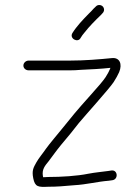

<svg xmlns="http://www.w3.org/2000/svg" viewBox="-20 -709 536 767"><path d="M92.4 -428H259.4C274.1 -428 288.5 -428.7 302.5 -430C343.6 -431.9 382.7 -433.8 421 -438C420.9 -436.7 420.5 -435.3 419.7 -434C415.9 -424.7 410 -413.7 402 -401C393.3 -387.7 372.3 -362.7 339.1 -326C284.9 -265.6 267.7 -244.2 229.8 -197C214.3 -177.7 176.1 -132.8 163 -114C151.3 -96.5 135 -77.9 125.1 -60C113.6 -39.1 106.6 -28.4 112.8 3C119.8 38.2 132.7 38.8 173.1 37C210.8 37 234.1 34.5 275.4 31C326.7 28.2 368.7 16.5 414.3 13L428.4 11C454 7.8 450.7 -31.1 425.5 -28L412.4 -26C385.9 -22.2 361.6 -20.5 332.8 -15C288.4 -5.8 224.4 -2 174.1 -2C165.4 -1.3 158.1 -1 152.1 -1C152.2 -3 151.9 -4.7 151.3 -6C146.9 -33.4 160.3 -47.4 174.4 -65C194.1 -90.7 199.6 -100.2 223.8 -130C253.5 -164.8 267.1 -181.8 295.4 -218C314.7 -241.4 417.9 -356.1 434 -381C443.4 -395.7 450.8 -409 456.1 -421C469.7 -454.2 457.5 -479.6 428 -477C374.5 -471.7 317.6 -467 261.5 -467H94.5C83.9 -467 74 -458.6 73.5 -448C72.9 -437.4 81.9 -428 94.5 -428ZM302.3 -558C307.8 -566.8 309.7 -569.7 318.4 -580C336.4 -603 360.8 -627.8 382 -648L389.4 -656C402.5 -668.4 394 -689 376.7 -689C371 -689 366.4 -687 362.8 -683L354.4 -675C348.7 -668.3 341.7 -661 333.3 -653C310.4 -629.6 286.1 -604 269.3 -577C255.7 -555.2 291.7 -535.9 302.3 -558Z"/></svg>

Font: Just Breathe
Style: Obl1
Weight: 400
Foundry: Cannot Into Space Fonts
Version: Version 0.72